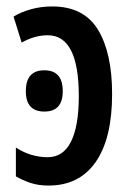

<svg xmlns="http://www.w3.org/2000/svg" viewBox="-20 -572 412 602"><path d="M143.6 -551.8Q242.7 -551.8 287.1 -479Q331.5 -406.2 331.5 -277.3Q331.5 -137.7 280 -64Q228.5 9.8 132.3 9.8Q99.6 9.8 74.7 1.2Q49.8 -7.3 29.8 -19V-109.4Q54.7 -93.3 79.6 -86.2Q104.5 -79.1 129.4 -79.1Q178.2 -79.1 202.6 -127.9Q227.1 -176.8 227.1 -270.5Q227.1 -462.4 128.9 -461.4Q88.9 -461.4 47.9 -438.5L22.5 -520Q46.9 -534.7 77.9 -543.2Q108.9 -551.8 143.6 -551.8ZM119.1 -351.6Q176.8 -351.6 176.8 -286.1Q176.8 -222.2 119.1 -222.2Q61 -222.2 61 -286.1Q61 -351.6 119.1 -351.6Z"/></svg>

Font: Open Sans Condensed SemiBold
Style: Regular
Weight: 600
Width: 3
Designer: Monotype Design Team
Foundry: Monotype Imaging Inc.
Version: Version 3.000; ttfautohint (v1.8.4)